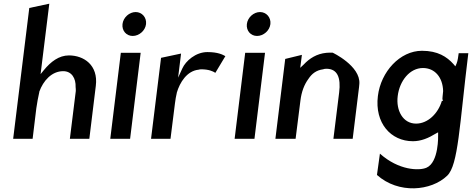

<svg xmlns="http://www.w3.org/2000/svg" viewBox="-20 -759 2547 1036"><path d="M192 -264C213 -323 259 -375 321 -375C367 -375 390 -336 388 -289C388 -284 390 -274 389 -268L357 -10H462L497 -296C511 -408 432 -460 352 -460C298 -460 254 -426 217 -381L199 -359L246 -739L138 -716L51 -10H156L176 -175C180 -205 186 -234 192 -262Z M641 -629C637 -593 662 -565 696 -565C731 -565 764 -594 768 -629C772 -665 746 -694 712 -694C678 -694 645 -665 641 -629ZM682 -10 739 -474H632L575 -10Z M1196 -456C1182 -464 1156 -478 1099 -478C1036 -478 982 -430 964 -390L941 -340L957 -470L849 -447L795 -10H900L924 -201C926 -220 930 -240 934 -258V-259C950 -314 989 -377 1052 -383C1055 -384 1060 -385 1065 -385C1106 -385 1128 -375 1142 -366Z M1312 -629C1308 -593 1333 -565 1367 -565C1402 -565 1435 -594 1439 -629C1443 -665 1417 -694 1383 -694C1349 -694 1316 -665 1312 -629ZM1353 -10 1410 -474H1303L1246 -10Z M1883 -10 1915 -270C1917 -283 1918 -294 1919 -307C1926 -403 1774 -476 1774 -475C1763 -475 1751 -475 1741 -474C1689 -469 1650 -444 1619 -411L1600 -393L1609 -463L1519 -441L1466 -10H1575L1601 -216C1607 -265 1622 -303 1644 -333C1663 -362 1687 -380 1723 -385C1728 -387 1735 -388 1741 -388C1801 -388 1820 -340 1810 -260L1779 -10Z M2364 -214C2344 -147 2289 -92 2225 -92C2154 -92 2116 -163 2126 -241C2136 -323 2191 -392 2262 -392C2327 -392 2369 -341 2371 -268V-267C2370 -258 2369 -248 2368 -237C2367 -229 2366 -222 2371 -216ZM2393 189C2453 132 2459 -83 2507 -472H2455C2453 -458 2450 -431 2444 -417L2437 -401L2427 -413C2391 -453 2342 -485 2257 -485C2138 -485 2035 -372 2019 -241C2001 -95 2089 3 2208 3C2252 3 2292 -14 2331 -38L2344 -45V-30C2344 -30 2349 117 2281 146C2242 163 2132 161 2030 70L2014 185C2130 289 2307 272 2393 189Z"/></svg>

Font: Bluebird
Style: LiNrwObl
Weight: 300
Designer: Jasper
Foundry: Cannot Into Space Fonts
Version: Version 0.98